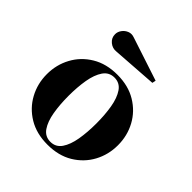

<svg xmlns="http://www.w3.org/2000/svg" viewBox="-181 -789 931 931"><g transform="rotate(45 284.5 -323.5)"><path d="M203.1 -545.9Q177.7 -542.7 157.8 -559Q137.9 -575.2 137.9 -600.6Q137.9 -617.7 148.7 -632.4Q159.4 -647.2 176.6 -654.1Q193.8 -660.9 213.1 -653.8L436.5 -580.3L432.6 -561.8ZM41 -230Q41 -294.9 70.6 -349.5Q100.1 -404.1 154.8 -437Q209.5 -470 284.9 -470Q360.4 -470 415 -437Q469.7 -404.1 499.3 -349.5Q528.8 -294.9 528.8 -230Q528.8 -165 499.3 -110.5Q469.7 -55.9 415 -22.9Q360.4 10 284.9 10Q209.5 10 154.8 -22.9Q100.1 -55.9 70.6 -110.5Q41 -165 41 -230ZM189.7 -230Q189.7 -170.4 198.2 -120.4Q206.8 -70.3 227.5 -40Q248.3 -9.8 284.9 -9.8Q321.5 -9.8 342.3 -40Q363 -70.3 371.6 -120.4Q380.1 -170.4 380.1 -230Q380.1 -289.6 371.6 -339.6Q363 -389.6 342.3 -419.9Q321.5 -450.2 284.9 -450.2Q248.3 -450.2 227.5 -419.9Q206.8 -389.6 198.2 -339.6Q189.7 -289.6 189.7 -230Z"/></g></svg>

Font: Bodoni* 11
Style: Bold
Weight: 700
Version: Version 2.000; ttfautohint (v1.8.1)